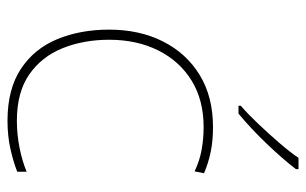

<svg xmlns="http://www.w3.org/2000/svg" viewBox="-172 -634 816 512"><g transform="rotate(90 236.0 -378.0)"><path d="M302 10Q218 10 164 -25.5Q110 -61 84.5 -122.5Q59 -184 59 -261Q59 -342 90.5 -404.5Q122 -467 180 -502.5Q238 -538 319 -538Q355 -538 384.5 -532Q414 -526 442 -514L437 -489Q407 -503 377.5 -508Q348 -513 319 -513Q247 -513 195 -481Q143 -449 114.5 -392Q86 -335 86 -261Q86 -193 108.5 -137Q131 -81 178.5 -48Q226 -15 302 -15Q338 -15 373.5 -22Q409 -29 438 -41V-16Q413 -6 378 2Q343 10 302 10ZM431 -759Q405 -725 364 -682Q323 -639 283 -606H262V-612Q285 -632 311.5 -660Q338 -688 362.5 -716.5Q387 -745 401 -766H431Z"/></g></svg>

Font: Noto Sans Oriya Thin
Style: Regular
Weight: 100
Designer: Amélie Bonet and Sol Matas
Foundry: Google LLC
Version: Version 2.006; ttfautohint (v1.8.4.7-5d5b)